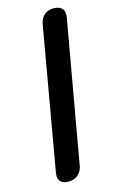

<svg xmlns="http://www.w3.org/2000/svg" viewBox="-119 -806 511 862"><g transform="rotate(-15 136.0 -374.5)"><path d="M42 -29Q42 -38 43 -43L159 -706Q164 -731 181 -745Q198 -759 224 -759Q247 -759 259.5 -748Q272 -737 272 -718Q272 -710 271 -706L154 -43Q149 -19 131.5 -4.5Q114 10 88 10Q66 10 54 0Q42 -10 42 -29Z"/></g></svg>

Font: Kodchasan SemiBold
Style: Italic
Weight: 600
Italic angle: -10°
Version: Version 1.000; ttfautohint (v1.6)